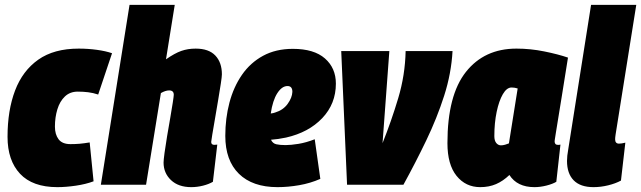

<svg xmlns="http://www.w3.org/2000/svg" viewBox="-20 -760 2638 790"><path d="M216 10Q114 10 62.5 -45Q11 -100 11 -197Q11 -306 42 -387.5Q73 -469 137.5 -514.5Q202 -560 304 -560Q342 -560 378.5 -555Q415 -550 441 -541L384 -371Q363 -378 342.5 -380.5Q322 -383 300 -383Q268 -383 247 -363Q226 -343 216 -310Q206 -277 206 -239Q206 -207 221 -187Q236 -167 270 -167Q290 -167 307.5 -168.5Q325 -170 349 -174L365 -14Q333 -2 292 4Q251 10 216 10Z M849 -176Q849 -164 862 -164Q864 -164 867.5 -164.5Q871 -165 874 -165L856 -12Q839 -2 815 4Q791 10 767 10Q714 10 683.5 -19Q653 -48 653 -91Q653 -101 657 -131Q661 -161 667.5 -199.5Q674 -238 680.5 -275Q687 -312 691 -338.5Q695 -365 695 -370Q695 -388 676 -388Q661 -388 642 -377L581 0H395L513 -740H699L663 -516Q699 -541 726 -550.5Q753 -560 785 -560Q839 -560 866 -531.5Q893 -503 893 -454Q893 -445 888.5 -415.5Q884 -386 877.5 -347.5Q871 -309 864.5 -271Q858 -233 853.5 -206.5Q849 -180 849 -176Z M1298 -24Q1257 -6 1211 2Q1165 10 1122 10Q1019 10 963 -45Q907 -100 907 -201Q907 -273 924 -337.5Q941 -402 975.5 -452Q1010 -502 1062.5 -530.5Q1115 -559 1185 -559Q1272 -559 1317 -519.5Q1362 -480 1362 -416Q1362 -333 1306 -274Q1250 -215 1157 -194Q1124 -187 1095 -185Q1102 -170 1116.5 -166.5Q1131 -163 1155 -163Q1176 -163 1207.5 -168Q1239 -173 1275 -187ZM1163 -406Q1140 -406 1121 -376.5Q1102 -347 1094 -293Q1104 -294 1112 -297Q1145 -307 1163.5 -332.5Q1182 -358 1183 -382Q1183 -406 1163 -406Z M1640 0H1408L1384 -550H1582L1554 -171Q1590 -261 1618.5 -356Q1647 -451 1649 -550H1842Q1837 -458 1807.5 -366Q1778 -274 1734 -182.5Q1690 -91 1640 0Z M2179 10Q2108 10 2076 -40Q2050 -15 2021 -2.5Q1992 10 1956 10Q1896 10 1858.5 -36.5Q1821 -83 1821 -171Q1821 -368 1897 -464Q1973 -560 2105 -560Q2162 -560 2219 -548.5Q2276 -537 2317 -523Q2302 -428 2292 -366.5Q2282 -305 2276 -268Q2270 -231 2267 -212.5Q2264 -194 2263 -187Q2262 -180 2262 -179Q2262 -164 2275 -164Q2277 -164 2280 -164Q2283 -164 2286 -165L2269 -12Q2254 -3 2228.5 3.5Q2203 10 2179 10ZM2074 -170 2110 -396Q2104 -398 2097.5 -399Q2091 -400 2085 -400Q2065 -400 2049 -372.5Q2033 -345 2023.5 -299.5Q2014 -254 2014 -200Q2014 -181 2022 -171.5Q2030 -162 2041 -162Q2049 -162 2058 -164.5Q2067 -167 2074 -170Z M2412 -740H2598L2513 -207Q2511 -194 2511 -187Q2511 -169 2527 -169Q2537 -169 2553 -173L2535 -17Q2513 -5 2482.5 2.5Q2452 10 2422 10Q2368 10 2340.5 -18Q2313 -46 2313 -98Q2313 -118 2318 -145Z"/></svg>

Font: Georama SemiCondensed Black
Style: Italic
Weight: 900
Width: 4
Italic angle: -9°
Designer: Jean-Baptiste Levee
Foundry: Production Type
Version: Version 1.000